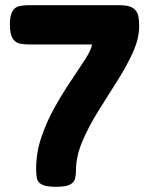

<svg xmlns="http://www.w3.org/2000/svg" viewBox="-20 -709 573 738"><path d="M195 9Q159 9 142.5 1Q126 -7 122.5 -21Q119 -35 119 -55Q118 -120 139 -181.5Q160 -243 191 -298Q222 -353 253.5 -399.5Q285 -446 307.5 -481Q330 -516 334 -538H93Q73 -538 56 -541.5Q39 -545 28.5 -561.5Q18 -578 18 -614Q18 -650 28 -666Q38 -682 54 -685.5Q70 -689 88 -689H440Q476 -689 492 -677.5Q508 -666 511.5 -648Q515 -630 515 -610Q515 -561 490.5 -507Q466 -453 429.5 -396Q393 -339 357 -281Q321 -223 296.5 -165.5Q272 -108 272 -53Q272 -34 267.5 -20Q263 -6 247 1.5Q231 9 195 9Z"/></svg>

Font: Fredoka SemiBold
Style: Regular
Weight: 600
Designer: Ben Nathan
Foundry: Milena B. Brandão, Ben Nathan
Version: Version 2.001